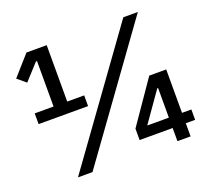

<svg xmlns="http://www.w3.org/2000/svg" viewBox="-124 -888 1134 1043"><g transform="rotate(-20 442.5 -366.5)"><path d="M341 -345H55V-407H164V-670H158L74 -578L25 -619L126 -733H243V-407H341ZM241 0H157L686 -733H770ZM808 0H732V-76H541V-142L710 -387H808V-136H862V-76H808ZM727 -307 607 -136H732V-307Z"/></g></svg>

Font: IBM Plex Sans JP Medium
Style: Regular
Weight: 500
Designer: Mike Abbink; Paul van der Laan; Pieter van Rosmalen; Wujin Sim; Yejin Wi; Jinhee Kim; Boomi Park; Yona Kim; Kichan Ma
Foundry: Sandoll Inc.
Version: Version 1.001